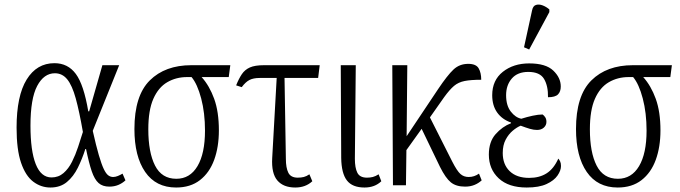

<svg xmlns="http://www.w3.org/2000/svg" viewBox="-20 -827 3035 857"><path d="M205 10Q163 10 128.5 -16Q94 -42 74 -100.5Q54 -159 54 -257Q54 -399 99 -472Q144 -545 223 -545Q283 -545 318.5 -497Q354 -449 374 -330H378L437 -536H512L394 -243Q409 -176 421 -135Q433 -94 443 -73Q453 -52 463 -44.5Q473 -37 485 -37Q495 -37 506 -41.5Q517 -46 527 -52L540 -22Q526 -9 508 -1.5Q490 6 468 6Q438 6 420 -10Q402 -26 389.5 -62.5Q377 -99 364 -162H361Q347 -118 327.5 -78.5Q308 -39 278.5 -14.5Q249 10 205 10ZM210 -35Q241 -35 263.5 -54.5Q286 -74 301.5 -105Q317 -136 328.5 -171Q340 -206 350 -238Q334 -330 318 -388Q302 -446 280 -473Q258 -500 225 -500Q176 -500 146 -443.5Q116 -387 116 -266Q116 -154 139.5 -94.5Q163 -35 210 -35Z M766 10Q676 10 628 -59.5Q580 -129 580 -251Q580 -400 648.5 -468Q717 -536 834 -536H1008L1001 -483H880Q915 -444 936 -386Q957 -328 957 -245Q957 -171 936 -113.5Q915 -56 872.5 -23Q830 10 766 10ZM767 -29Q828 -29 861.5 -85.5Q895 -142 895 -244Q895 -323 878 -387.5Q861 -452 835 -483H815Q766 -483 726.5 -460Q687 -437 664.5 -386Q642 -335 642 -250Q642 -147 672 -88Q702 -29 767 -29Z M1298 10Q1245 10 1218 -21.5Q1191 -53 1195 -122L1215 -479H1139Q1111 -479 1093.5 -470Q1076 -461 1059 -438L1034 -446Q1046 -476 1059.5 -496Q1073 -516 1095.5 -526Q1118 -536 1159 -536H1407L1400 -479H1250L1256 -118Q1256 -78 1267 -56Q1278 -34 1309 -34Q1324 -34 1336 -37Q1348 -40 1361 -49L1374 -18Q1344 10 1298 10Z M1607 10Q1553 10 1528.5 -21.5Q1504 -53 1503 -122L1501 -536H1568L1564 -118Q1564 -78 1575 -56Q1586 -34 1618 -34Q1632 -34 1644 -37Q1656 -40 1670 -49L1682 -18Q1653 10 1607 10Z M1734 0 1731 -536H1798L1795 -219L1936 -430Q1977 -491 2004 -516.5Q2031 -542 2070 -542Q2105 -542 2116.5 -522Q2128 -502 2128 -471Q2082 -471 2054 -465.5Q2026 -460 2006.5 -443.5Q1987 -427 1963 -394L1899 -303L1999 -105Q2020 -64 2035 -50.5Q2050 -37 2072 -37Q2097 -37 2118 -52L2130 -22Q2116 -9 2097.5 -1.5Q2079 6 2056 6Q2016 6 1992.5 -13Q1969 -32 1944 -82L1862 -252L1794 -157L1792 0Z M2331 10Q2250 10 2206 -31Q2162 -72 2162 -137Q2162 -194 2192 -228Q2222 -262 2261 -277V-280Q2221 -294 2199 -325Q2177 -356 2177 -402Q2177 -469 2224.5 -506.5Q2272 -544 2342 -544Q2416 -544 2449.5 -512Q2483 -480 2483 -441Q2483 -418 2470.5 -405.5Q2458 -393 2426 -393Q2427 -443 2408.5 -474.5Q2390 -506 2338 -506Q2290 -506 2264.5 -476.5Q2239 -447 2239 -402Q2239 -356 2260 -329Q2281 -302 2307 -297Q2332 -305 2357.5 -310.5Q2383 -316 2402 -316Q2409 -311 2414 -303Q2419 -295 2419 -283Q2419 -268 2407.5 -257.5Q2396 -247 2377 -247Q2362 -247 2345 -252Q2328 -257 2304 -266Q2287 -259 2268.5 -243.5Q2250 -228 2237 -203.5Q2224 -179 2224 -144Q2224 -93 2255 -63Q2286 -33 2342 -33Q2388 -33 2420 -53.5Q2452 -74 2472 -119Q2476 -115 2480 -107Q2484 -99 2484 -86Q2484 -66 2468.5 -43.5Q2453 -21 2419.5 -5.5Q2386 10 2331 10ZM2342 -606 2319 -616 2355 -781Q2359 -801 2372.5 -805Q2386 -809 2402 -803Q2418 -797 2432 -785V-773Z M2737 10Q2647 10 2599 -59.5Q2551 -129 2551 -251Q2551 -400 2619.5 -468Q2688 -536 2805 -536H2979L2972 -483H2851Q2886 -444 2907 -386Q2928 -328 2928 -245Q2928 -171 2907 -113.5Q2886 -56 2843.5 -23Q2801 10 2737 10ZM2738 -29Q2799 -29 2832.5 -85.5Q2866 -142 2866 -244Q2866 -323 2849 -387.5Q2832 -452 2806 -483H2786Q2737 -483 2697.5 -460Q2658 -437 2635.5 -386Q2613 -335 2613 -250Q2613 -147 2643 -88Q2673 -29 2738 -29Z"/></svg>

Font: Noto Serif Condensed Light
Style: Regular
Weight: 300
Width: 3
Designer: Monotype Design Team
Foundry: Monotype Imaging Inc.
Version: Version 2.013